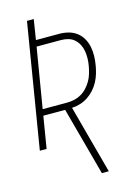

<svg xmlns="http://www.w3.org/2000/svg" viewBox="-139 -808 778 1096"><g transform="rotate(-15 250.0 -260.0)"><path d="M363 215H322L213 -188H84L53 0H13L134 -735H174L155 -616H293Q321 -616 347.5 -609Q374 -602 394.5 -586.5Q415 -571 428.5 -548Q442 -525 447.5 -498.5Q453 -472 452.5 -444Q452 -416 447 -388Q443 -364 436 -340.5Q429 -317 417 -294.5Q405 -272 387.5 -252.5Q370 -233 348.5 -219Q327 -205 302.5 -197.5Q278 -190 254 -189ZM90 -225H236Q257 -225 278.5 -230Q300 -235 319 -246Q338 -257 354 -274.5Q370 -292 381 -311.5Q392 -331 398 -352Q404 -373 408 -394Q412 -416 412.5 -438.5Q413 -461 409.5 -482Q406 -503 396.5 -521.5Q387 -540 372 -553.5Q357 -567 336.5 -573Q316 -579 293 -579H149Z"/></g></svg>

Font: Iosevka Extralight Oblique
Style: Regular
Weight: 200
Italic angle: -9°
Monospace: yes
Designer: Belleve Invis
Foundry: Belleve Invis
Version: Version 32.5.0; ttfautohint (v1.8.4)